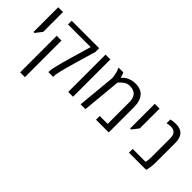

<svg xmlns="http://www.w3.org/2000/svg" viewBox="-6 -1346 2291 2291"><g transform="rotate(45 1140.0 -200.0)"><path d="M71.8 -212.9V-629.9H152.8V-295.9L88.4 -212.9Z M380.4 240.7H299.8V-376.5H380.4ZM616.7 -16.6V0H536.1V-16.6Q536.1 -58.6 575.7 -201.2Q589.8 -255.4 611.8 -328.1L681.6 -567.4H299.3V-629.9H762.7V-567.4L689.5 -318.4Q676.8 -273.4 668.5 -244.1Q616.7 -63.5 616.7 -16.6Z M951.7 0H870.6V-629.9H951.7Z M1369.6 -639.6Q1461.9 -639.6 1508.1 -584Q1554.2 -528.3 1554.2 -430.7V0H1339.4V-63H1473.1V-427.2Q1473.1 -571.3 1341.3 -571.3Q1295.4 -571.3 1261.7 -545.4Q1227.5 -519.5 1207.5 -493.2L1161.1 0H1079.6L1125.5 -484.4V-495.1Q1125.5 -503.9 1118.7 -540Q1111.8 -576.2 1101.6 -599.6L1088.9 -629.9H1170.4Q1183.6 -607.9 1192.9 -563.5H1196.3Q1221.2 -593.8 1248.5 -608.4Q1306.2 -639.6 1369.6 -639.6Z M1701.2 -212.9V-629.9H1782.2V-295.9L1717.8 -212.9Z M2024.4 -574.2Q1998 -574.2 1964.8 -565.4V-629.4Q2003.9 -639.6 2052.2 -639.6Q2204.6 -639.6 2204.6 -472.2V-153.8Q2204.6 -72.3 2190.4 -18.6L2185.5 0H1895.5V-63H2113.3Q2123 -99.6 2123 -153.8V-465.3Q2123 -523.9 2098.6 -549.1Q2074.2 -574.2 2024.4 -574.2Z"/></g></svg>

Font: OpenSansHebrew-Regular
Style: Regular
Weight: 400
Foundry: Ascender Corporation, Yanek Iontef
Version: Version 2.001;PS 002.001;hotconv 1.0.70;makeotf.lib2.5.58329